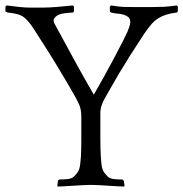

<svg xmlns="http://www.w3.org/2000/svg" viewBox="-28 -680 674 706"><path d="M428 6Q421 6 405 5Q389 4 372 3Q355 2 339 1Q323 0 316 0H297Q290 0 274 1Q258 2 240.5 3Q223 4 207 5Q191 6 184 6L183 2L185 -16L190 -20Q206 -20 220.5 -21.5Q235 -23 243 -30Q251 -37 258.5 -48Q266 -59 268 -87Q269 -94 269.5 -103.5Q270 -113 270.5 -127Q271 -141 271 -161Q271 -181 271 -211V-250Q271 -278 263 -295.5Q255 -313 247 -327Q232 -354 213.5 -385Q195 -416 175 -449Q155 -482 134 -514.5Q113 -547 94 -577Q87 -588 78 -598.5Q69 -609 62 -615Q51 -624 35.5 -628Q20 -632 0 -634L-8 -638V-656L-3 -660Q21 -657 42 -654.5Q63 -652 86 -652H128Q151 -652 181.5 -654.5Q212 -657 240 -660L244 -656V-638L240 -634Q220 -633 205 -630.5Q190 -628 181 -622Q169 -613 169 -605Q169 -600 172.5 -593Q176 -586 179 -581Q215 -515 247 -456Q279 -397 317 -332Q334 -361 353.5 -396.5Q373 -432 391 -465.5Q409 -499 422.5 -526Q436 -553 441 -564Q443 -569 447 -580Q451 -591 451 -599Q451 -611 444 -617Q437 -623 426.5 -626Q416 -629 403.5 -630Q391 -631 380 -634L376 -638V-656L380 -660Q409 -655 428.5 -654.5Q448 -654 472 -654H530Q554 -654 574 -655Q594 -656 622 -660L626 -656V-638L622 -634Q599 -631 583 -626Q567 -621 553.5 -612.5Q540 -604 528 -590Q516 -576 501 -554Q472 -510 450.5 -476Q429 -442 412 -413.5Q395 -385 381.5 -361Q368 -337 355 -314Q351 -308 346 -293.5Q341 -279 341 -264V-229Q341 -193 341 -171Q341 -149 341.5 -134Q342 -119 342.5 -109Q343 -99 344 -87Q346 -59 353.5 -48Q361 -37 369 -30Q377 -23 391.5 -21.5Q406 -20 422 -20L427 -16L430 2Z"/></svg>

Font: Quattrocento
Style: Regular
Weight: 400
Designer: Pablo Impallari
Foundry: Pablo Impallari, Igino Marini, Branda Gallo
Version: Version 2.000